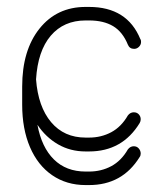

<svg xmlns="http://www.w3.org/2000/svg" viewBox="-20 -530 462 554"><path d="M385 -417Q387 -415 387 -409Q387 -401 381 -395Q375 -389 367 -389Q354 -389 349 -401Q334 -438 306.5 -454.5Q279 -471 237 -471H227Q164 -471 126.5 -427Q89 -383 84 -301Q90 -222 127.5 -177.5Q165 -133 227 -133H237Q272 -133 301 -148.5Q330 -164 349 -197Q356 -206 366 -206Q375 -206 380.5 -200Q386 -194 386 -186Q386 -180 383 -175Q333 -93 237 -93H227Q183 -93 147.5 -113.5Q112 -134 88 -170Q100 -105 135.5 -70Q171 -35 227 -35H237Q272 -35 301 -50.5Q330 -66 349 -99Q356 -108 366 -108Q375 -108 380.5 -101.5Q386 -95 386 -87Q386 -81 383 -77Q333 4 237 4H227Q172 4 130.5 -24.5Q89 -53 66.5 -105.5Q44 -158 44 -228V-280Q44 -385 94 -447.5Q144 -510 227 -510H237Q347 -510 385 -417Z"/></svg>

Font: Libertine Sup Light
Style: Regular
Weight: 300
Designer: Bastien Sozeau
Foundry: NBR — Bastien Sozeau
Version: Version 2.003; ttfautohint (v1.8.4.7-5d5b);gftools[0.9.33]